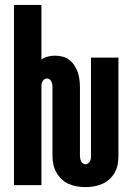

<svg xmlns="http://www.w3.org/2000/svg" viewBox="-20 -755 540 783"><path d="M329 8Q311 8 293.5 5Q276 2 260 -5Q244 -12 231 -24.5Q218 -37 209.5 -52.5Q201 -68 197.5 -85Q194 -102 194 -120V-400Q194 -406 193 -411.5Q192 -417 189.5 -422.5Q187 -428 182 -431.5Q177 -435 171 -435Q166 -435 161 -431.5Q156 -428 153 -422.5Q150 -417 149.5 -411.5Q149 -406 149 -400V0H37V-735H149V-512Q161 -521 175.5 -524.5Q190 -528 205 -528Q220 -528 235.5 -524Q251 -520 263 -510.5Q275 -501 283.5 -488Q292 -475 297 -460.5Q302 -446 304 -430.5Q306 -415 306 -400V-120Q306 -114 307 -108.5Q308 -103 310.5 -97.5Q313 -92 318 -88.5Q323 -85 329 -85Q334 -85 339 -88.5Q344 -92 347 -97.5Q350 -103 350.5 -108.5Q351 -114 351 -120V-520H463V-120Q463 -102 460 -85Q457 -68 448.5 -52.5Q440 -37 426.5 -24.5Q413 -12 397 -5Q381 2 363.5 5Q346 8 329 8Z"/></svg>

Font: Iosevka Heavy
Style: Regular
Weight: 900
Monospace: yes
Designer: Belleve Invis
Foundry: Belleve Invis
Version: Version 32.5.0; ttfautohint (v1.8.4)